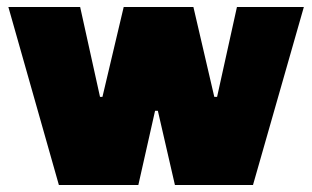

<svg xmlns="http://www.w3.org/2000/svg" viewBox="-20 -531 895 551"><path d="M852 -511H660L603 -253H595L535 -511H335L274 -253H267L210 -511H4L149 0H377L425 -213H433L482 0H706Z"/></svg>

Font: Chivo Light
Style: Bold
Weight: 900
Designer: Hector Gatti
Foundry: Omnibus-Type
Version: Version 1.003;PS 001.003;hotconv 1.0.70;makeotf.lib2.5.58329